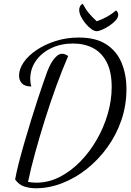

<svg xmlns="http://www.w3.org/2000/svg" viewBox="-20 -921 704 1028"><path d="M172 87Q140 87 111 78Q82 69 61 40Q68 0 81.5 -52Q95 -104 112 -162.5Q129 -221 147 -279.5Q165 -338 182 -389.5Q199 -441 212.5 -480Q226 -519 233 -538Q236 -546 243 -561.5Q250 -577 260.5 -593.5Q271 -610 284.5 -621.5Q298 -633 313 -633Q328 -633 345 -621Q314 -550 282.5 -463.5Q251 -377 222 -285Q193 -193 169 -106Q145 -19 130 53Q142 55 153 56Q164 57 175 57Q239 57 298.5 27Q358 -3 409 -55Q460 -107 498 -173Q536 -239 557 -311.5Q578 -384 578 -455Q578 -536 551.5 -587.5Q525 -639 478.5 -663.5Q432 -688 371 -688Q306 -688 254 -663Q202 -638 172 -595Q142 -552 142 -498Q142 -487 143.5 -476.5Q145 -466 148 -458Q112 -458 97 -475Q82 -492 82 -516Q82 -551 106.5 -587Q131 -623 175.5 -653Q220 -683 278 -701.5Q336 -720 402 -720Q494 -720 550 -683Q606 -646 631.5 -583.5Q657 -521 657 -444Q657 -357 630 -278Q603 -199 555 -132.5Q507 -66 445.5 -17Q384 32 313.5 59.5Q243 87 172 87ZM498 -754Q485 -754 469 -765.5Q453 -777 438 -795Q423 -813 413.5 -832.5Q404 -852 404 -868Q404 -878 408.5 -887Q413 -896 423 -901Q438 -872 456 -850.5Q474 -829 498 -807Q529 -818 554 -832Q579 -846 601 -865Q608 -860 610.5 -854Q613 -848 613 -842Q613 -827 599.5 -812Q586 -797 566 -783.5Q546 -770 527 -762Q508 -754 498 -754Z"/></svg>

Font: Dancing Script Medium
Style: Regular
Weight: 500
Designer: Pablo Impallari
Foundry: Pablo Impallari
Version: Version 2.000